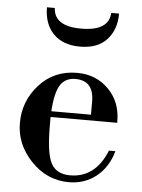

<svg xmlns="http://www.w3.org/2000/svg" viewBox="-53 -775 614 830"><g transform="rotate(5 254.0 -360.5)"><path d="M463 -262H174V-225Q174 -105 197 -61.5Q220 -18 280 -18Q389 -18 438 -139H466Q446 -68 395.5 -28Q345 12 277 12Q182 12 113 -60Q44 -132 44 -225Q44 -320 108 -391Q172 -462 272 -462Q354 -462 408.5 -407.5Q463 -353 463 -268ZM347 -287V-344Q347 -435 267 -435Q223 -435 201.5 -401.5Q180 -368 175 -287ZM117 -733H151Q155 -654 272 -654Q392 -654 396 -733H430Q430 -663 390 -619.5Q350 -576 274 -576Q199 -576 158 -618.5Q117 -661 117 -733Z"/></g></svg>

Font: Libre Bodoni
Style: Regular
Weight: 400
Designer: Pablo Impallari, Rodrigo Fuenzalida
Foundry: Pablo Impallari, Rodrigo Fuenzalida
Version: Version 1.001